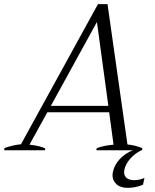

<svg xmlns="http://www.w3.org/2000/svg" viewBox="-52 -724 749 925"><path d="M644 133 637 166Q601 181 564 181Q528 181 509 163.5Q490 146 490 119Q490 114 492 104Q499 71 524.5 43Q550 15 588 0H412L414 -10Q447 -23 495 -27L474 -183H176L90 -27Q139 -22 166 -9L165 0H-32L-30 -11Q10 -25 49 -29L420 -704H466L562 -28Q601 -24 634 -10L632 0H629Q598 15 575.5 40.5Q553 66 547 94Q546 98 546 106Q546 125 559.5 134.5Q573 144 595 144Q621 144 644 133ZM470 -214 415 -618 193 -214Z"/></svg>

Font: Trirong Light
Style: Italic
Weight: 300
Italic angle: -12°
Designer: Katatrad Team
Foundry: CadsonDemak
Version: Version 1.001